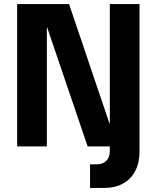

<svg xmlns="http://www.w3.org/2000/svg" viewBox="-20 -725 776 951"><path d="M426 206V89H458Q490 89 507 71Q524 53 524 24V0H414L213 -591H212V0H65V-705H322L522 -114H524V-705H671V25Q671 81 650 121.5Q629 162 589.5 184Q550 206 494 206Z"/></svg>

Font: TikTok Sans 24pt
Style: Bold
Weight: 700
Version: Version 4.000